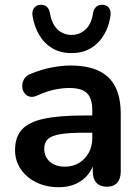

<svg xmlns="http://www.w3.org/2000/svg" viewBox="-20 -773 587 803"><path d="M226 10Q173 10 131.5 -10.5Q90 -31 66.5 -66Q43 -101 43 -145Q43 -199 71 -230.5Q99 -262 162 -276Q225 -290 331 -290H381V-218H332Q270 -218 233 -212Q196 -206 180.5 -191.5Q165 -177 165 -151Q165 -118 188 -97Q211 -76 252 -76Q285 -76 310.5 -91.5Q336 -107 351 -134Q366 -161 366 -196V-311Q366 -361 344 -383Q322 -405 270 -405Q241 -405 207.5 -398Q174 -391 137 -374Q118 -365 103.5 -369Q89 -373 81 -385.5Q73 -398 73 -413Q73 -428 81 -442.5Q89 -457 108 -464Q154 -483 196.5 -491Q239 -499 274 -499Q346 -499 392.5 -477Q439 -455 462 -410.5Q485 -366 485 -296V-56Q485 -25 470 -8.5Q455 8 427 8Q399 8 383.5 -8.5Q368 -25 368 -56V-104H376Q369 -69 348.5 -43.5Q328 -18 297 -4Q266 10 226 10ZM279 -551Q232 -551 198 -571.5Q164 -592 143.5 -627.5Q123 -663 116 -707Q113 -727 122.5 -739.5Q132 -752 148 -753Q165 -754 175.5 -745Q186 -736 189 -717Q197 -672 221 -649.5Q245 -627 279 -627Q313 -627 337.5 -649.5Q362 -672 369 -717Q372 -736 383 -745Q394 -754 410 -753Q427 -752 436 -739.5Q445 -727 442 -707Q436 -663 415 -627.5Q394 -592 360 -571.5Q326 -551 279 -551Z"/></svg>

Font: Nunito ExtraLight
Style: Regular
Weight: 200
Designer: Vernon Adams
Foundry: Vernon Adams
Version: Version 3.602